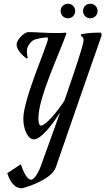

<svg xmlns="http://www.w3.org/2000/svg" viewBox="-20 -847 565 1029"><path d="M186 -215C186 -325 297 -557 336 -667L333 -672C310 -670 300 -670 276 -670C222 -670 173 -675 133 -675C109 -675 69 -634 69 -608C69 -585 90 -557 123 -533L129 -539C125 -552 124 -566 124 -574C124 -602 149 -629 166 -635C185 -641 209 -645 234 -647C236 -644 237 -640 237 -637C233 -603 105 -315 105 -212C105 -150 131 -100 161 -100C200 -100 259 -177 302 -244C253 -106 206 22 195 53C186 76 164 116 147 116C116 116 92 33 92 33L19 81C37 139 66 162 96 162C107 162 256 118 279 50C332 -104 501 -591 525 -658L522 -672H504C477 -672 438 -669 414 -663V-654C417 -652 428 -649 428 -631C428 -607 378 -460 325 -307C289 -251 225 -174 200 -174C185 -174 186 -207 186 -215ZM305 -788C305 -766 322 -749 344 -749C366 -749 383 -766 383 -788C383 -810 366 -827 344 -827C322 -827 305 -810 305 -788ZM425 -788C425 -766 442 -749 464 -749C486 -749 503 -766 503 -788C503 -810 486 -827 464 -827C442 -827 425 -810 425 -788Z"/></svg>

Font: Romanesco
Style: Regular
Weight: 400
Designer: Astigmatic (AOETI)
Foundry: Astigmatic (AOETI)
Version: Version 1.000